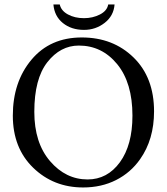

<svg xmlns="http://www.w3.org/2000/svg" viewBox="-20 -825 742 855"><path d="M490.2 -805.2Q486.3 -754.4 446 -723.1Q405.8 -691.9 354 -691.9Q297.9 -691.9 260 -722.4Q222.2 -752.9 217.8 -805.2H246.1Q252 -777.3 282.5 -760.7Q313 -744.1 354 -744.1Q393.1 -744.1 425 -760.5Q457 -776.9 461.9 -805.2ZM331.1 -622.1Q249 -622.1 190.9 -548.1Q132.8 -474.1 132.8 -327.1Q132.8 -189 202.9 -107.4Q272.9 -25.9 370.1 -25.9Q458 -25.9 513.9 -102.5Q569.8 -179.2 569.8 -310.1Q569.8 -456.1 502 -539.1Q434.1 -622.1 331.1 -622.1ZM666 -329.1Q666 -204.1 604 -116.2Q562 -56.2 496.8 -23.2Q431.6 9.8 350.1 9.8Q218.3 9.8 127.7 -78.1Q37.1 -166 37.1 -310.1Q37.1 -460 120.1 -559.1Q203.1 -658.2 344.2 -658.2Q483.4 -658.2 574.7 -569.1Q666 -480 666 -329.1Z"/></svg>

Font: Linux Libertine
Style: Regular
Weight: 400
Designer: Philipp H. Poll
Foundry: Philipp H. Poll
Version: Version 5.3.0 ; ttfautohint (v0.9)